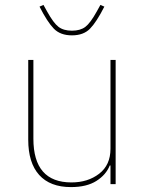

<svg xmlns="http://www.w3.org/2000/svg" viewBox="-20 -750 596 782"><path d="M141 -723 157 -730 172 -703Q198 -656 218.5 -640.5Q239 -625 273 -625Q307 -625 327.5 -640.5Q348 -656 374 -703L389 -730L405 -723Q373 -660 346.5 -633Q320 -606 273 -606Q226 -606 199.5 -633Q173 -660 141 -723ZM430 0V-76H427Q412 -38 372.5 -13Q333 12 269 12Q184 12 139.5 -37.5Q95 -87 95 -181V-506H116V-185Q116 -7 271 -7Q338 -7 384 -42.5Q430 -78 430 -144V-506H451V0Z"/></svg>

Font: IBM Plex Sans Thin
Style: Regular
Weight: 100
Designer: Mike Abbink, Paul van der Laan, Pieter van Rosmalen
Foundry: Bold Monday
Version: Version 3.0